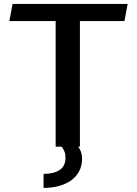

<svg xmlns="http://www.w3.org/2000/svg" viewBox="-20 -735 686 962"><path d="M380.4 0H371.6Q379.4 9.8 385.3 24.9Q391.1 40 391.1 62Q391.1 94.2 377.7 120.8Q364.3 147.5 339.4 166.5Q314.5 185.5 278.6 196Q242.7 206.5 198.2 206.5V136.2Q249.5 136.2 278.8 116.7Q308.1 97.2 308.1 55.2Q308.1 37.1 303 24.4Q297.9 11.7 289.6 0H258.8V-629.4H26.9L43 -715.3H619.6L603.5 -629.4H380.4Z"/></svg>

Font: Proza Libre
Style: Medium
Weight: 500
Designer: Jasper de Waard
Foundry: Jasper de Waard
Version: Version 1.000; ttfautohint (v1.4.1.8-43bc)